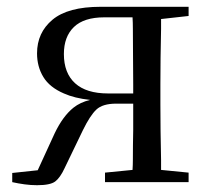

<svg xmlns="http://www.w3.org/2000/svg" viewBox="-20 -536 619 565"><path d="M276 -516H535V-489L454 -480Q454 -467 454 -451Q453 -410 452.5 -366Q452 -322 452 -288V-229Q452 -194 452.5 -150Q453 -106 454 -65Q454 -49 454 -36L535 -28V0H289V-28L370 -36Q371 -50 371 -66Q371 -107 372 -154Q372 -195 372 -231H322Q282 -231 263.5 -213.5Q245 -196 224 -153L170 -41Q157 -13 142.5 -2Q128 9 89 9Q71 9 52.5 6.5Q34 4 16 0V-27L91 -35L141 -144Q165 -194 196 -219Q216 -235 245 -242Q199 -247 168 -261Q126 -279 107.5 -309.5Q89 -340 89 -379Q89 -440 134.5 -478Q180 -516 276 -516ZM370 -485H287Q227 -485 197.5 -456.5Q168 -428 168 -377Q168 -321 201 -291Q234 -261 298 -261H372V-288Q372 -322 371.5 -366Q371 -410 371 -451Q371 -470 370 -485Z"/></svg>

Font: Early Summer Mincho
Style: Regular
Weight: 400
Designer: GuiWonder
Version: Version 1.002